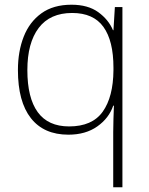

<svg xmlns="http://www.w3.org/2000/svg" viewBox="-20 -653 630 814"><path d="M460 -93Q460 -116 461 -149Q462 -182 463 -205H460Q442 -152 392.5 -117Q343 -82 270 -82Q166 -82 111 -152Q56 -222 56 -356Q56 -435 80.5 -497.5Q105 -560 155.5 -596.5Q206 -633 283 -633Q353 -633 396.5 -601.5Q440 -570 459 -525H461L467 -623H499V141H460ZM273 -117Q371 -117 415.5 -179.5Q460 -242 461 -355V-366Q461 -480 418.5 -539Q376 -598 286 -598Q192 -598 144 -534.5Q96 -471 96 -356Q96 -238 140 -177.5Q184 -117 273 -117Z"/></svg>

Font: Noto Sans Telugu UI ExtraLight
Style: Regular
Weight: 200
Designer: Jelle Bosma - Monotype Design Team
Foundry: Monotype Imaging Inc.
Version: Version 2.005; ttfautohint (v1.8.4.7-5d5b)